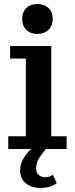

<svg xmlns="http://www.w3.org/2000/svg" viewBox="-20 -738 370 951"><path d="M21 0V-63H108V-448H30V-510H234V-63H310V0ZM165 -570Q131 -570 110.5 -590Q90 -610 90 -644Q90 -679 110.5 -698.5Q131 -718 165 -718Q199 -718 220 -698.5Q241 -679 241 -644Q241 -610 220 -590Q199 -570 165 -570ZM180 193Q137 193 108.5 170.5Q80 148 80 107Q80 77 93.5 52Q107 27 129 5Q151 -17 175 -35L210 -3Q189 21 174 44.5Q159 68 159 96Q159 117 172 128.5Q185 140 203 140Q215 140 223.5 137Q232 134 242 128L261 169Q249 179 228.5 186Q208 193 180 193Z"/></svg>

Font: Montagu Slab 120pt Medium
Style: Regular
Weight: 500
Designer: Florian Karsten
Foundry: Florian Karsten
Version: Version 1.000